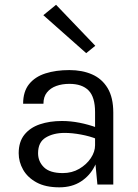

<svg xmlns="http://www.w3.org/2000/svg" viewBox="-20 -790 590 822"><path d="M397 0 387 -105V-310Q387 -374.5 359.2 -402.8Q331.5 -431 277 -431Q246 -431 221 -422Q196 -413 181 -394.2Q166 -375.5 166 -346H79Q79 -398 104.5 -429.8Q130 -461.5 174.8 -475.8Q219.5 -490 277 -490Q332 -490 374.2 -471.5Q416.5 -453 440.8 -412.8Q465 -372.5 465 -308V0ZM234 12Q175 12 136.5 -9Q98 -30 79 -63.5Q60 -97 60 -134Q60 -182.5 84.2 -213Q108.5 -243.5 150.5 -257.8Q192.5 -272 245 -272Q282.5 -272 320.5 -264.5Q358.5 -257 394 -244V-195Q364.5 -207 326.5 -214Q288.5 -221 257 -221Q209 -221 176 -201.2Q143 -181.5 143 -134Q143 -98.5 168.2 -73.8Q193.5 -49 249 -49Q288 -49 319.2 -67.2Q350.5 -85.5 368.8 -113Q387 -140.5 387 -168H406Q406 -120 385.5 -79Q365 -38 326.5 -13Q288 12 234 12ZM349 -562.5 165.5 -725 220 -769.5 388 -594Z"/></svg>

Font: Karla ExtraLight
Style: Regular
Weight: 400
Version: Version 2.001